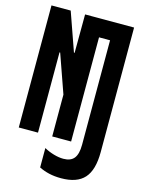

<svg xmlns="http://www.w3.org/2000/svg" viewBox="-138 -809 826 1109"><g transform="rotate(15 275.0 -255.0)"><path d="M339 220Q300 220 267.5 212.5Q235 205 207 191V75Q234 90 265 99Q296 108 323 108Q367 108 387 82.5Q407 57 407 2V-623H341V0H228V-250L147 -480H143V0H28V-730H143L224 -500H228L229 -730H522V15Q522 122 478 171Q434 220 339 220Z"/></g></svg>

Font: M PLUS Code Latin SemiExpanded SemiBold
Style: Regular
Weight: 600
Width: 6
Designer: Coji Morishita
Foundry: UNDERFOREST DESIGN
Version: Version 1.002; ttfautohint (v1.8.3)